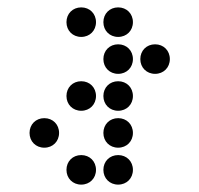

<svg xmlns="http://www.w3.org/2000/svg" viewBox="-20 -510 540 520"><path d="M200 -410C223 -410 240 -427 240 -450C240 -473 223 -490 200 -490C177 -490 160 -473 160 -450C160 -427 177 -410 200 -410ZM300 -410C323 -410 340 -427 340 -450C340 -473 323 -490 300 -490C277 -490 260 -473 260 -450C260 -427 277 -410 300 -410ZM300 -310C323 -310 340 -327 340 -350C340 -373 323 -390 300 -390C277 -390 260 -373 260 -350C260 -327 277 -310 300 -310ZM400 -310C423 -310 440 -327 440 -350C440 -373 423 -390 400 -390C377 -390 360 -373 360 -350C360 -327 377 -310 400 -310ZM200 -210C223 -210 240 -227 240 -250C240 -273 223 -290 200 -290C177 -290 160 -273 160 -250C160 -227 177 -210 200 -210ZM300 -210C323 -210 340 -227 340 -250C340 -273 323 -290 300 -290C277 -290 260 -273 260 -250C260 -227 277 -210 300 -210ZM100 -110C123 -110 140 -127 140 -150C140 -173 123 -190 100 -190C77 -190 60 -173 60 -150C60 -127 77 -110 100 -110ZM300 -110C323 -110 340 -127 340 -150C340 -173 323 -190 300 -190C277 -190 260 -173 260 -150C260 -127 277 -110 300 -110ZM200 -10C223 -10 240 -27 240 -50C240 -73 223 -90 200 -90C177 -90 160 -73 160 -50C160 -27 177 -10 200 -10ZM300 -10C323 -10 340 -27 340 -50C340 -73 323 -90 300 -90C277 -90 260 -73 260 -50C260 -27 277 -10 300 -10Z"/></svg>

Font: TINY 5x3 80
Style: Regular
Weight: 200
Designer: Jack Halten Fahnestock
Foundry: Velvetyne Type Foundry
Version: Version 1.002;hotconv 1.0.109;makeotfexe 2.5.65596